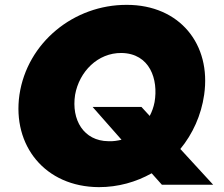

<svg xmlns="http://www.w3.org/2000/svg" viewBox="-20 -740 921 790"><path d="M60 -350C30 -141 165 29 387 30C466 30 540 9 604 -27L646 20H857L722 -127C773 -189 808 -266 820 -350C850 -558 719 -720 502 -720C284 -721 92 -565 60 -350ZM289 -350C306 -445 382 -523 480 -522C597 -520 632 -413 616 -320C612 -299 605 -280 596 -263L562 -300H361L480 -165C463 -161 445 -158 426 -159C324 -160 273 -247 289 -350Z"/></svg>

Font: Jost* Black
Style: Italic
Weight: 900
Italic angle: -10°
Version: Version 3.7